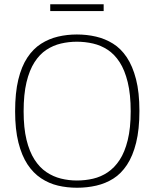

<svg xmlns="http://www.w3.org/2000/svg" viewBox="-20 -872 725 902"><path d="M341 -24Q380 -24 417 -32.5Q454 -41 486 -62.5Q518 -84 542 -120.5Q566 -157 580 -213.5Q594 -270 594 -349Q594 -429 580 -486Q566 -543 542 -580Q518 -617 486 -638Q454 -659 417 -667.5Q380 -676 341 -676Q303 -676 266.5 -667.5Q230 -659 198 -638Q166 -617 142 -579.5Q118 -542 104.5 -485.5Q91 -429 91 -349Q91 -271 104.5 -215.5Q118 -160 142 -122.5Q166 -85 198 -63.5Q230 -42 266.5 -33Q303 -24 341 -24ZM342 10Q295 10 252.5 0Q210 -10 173 -34.5Q136 -59 109 -100Q82 -141 66.5 -202.5Q51 -264 51 -349Q51 -436 66 -498Q81 -560 108.5 -601.5Q136 -643 173 -666.5Q210 -690 252.5 -700Q295 -710 341 -710Q388 -710 431 -700Q474 -690 511 -667Q548 -644 575.5 -603Q603 -562 619 -500Q635 -438 635 -351Q635 -264 619.5 -201.5Q604 -139 576.5 -97.5Q549 -56 512.5 -33Q476 -10 432.5 0Q389 10 342 10ZM216 -820V-852H467V-820Z"/></svg>

Font: Georama ExtraLight
Style: Regular
Weight: 250
Version: Version 1.001